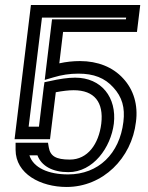

<svg xmlns="http://www.w3.org/2000/svg" viewBox="-20 -529 589 764"><path d="M383 -37C373 44 329 106 258 106C202 106 180 92 174 57L171 39H152H70H42V67C42 163 142 215 245 215C389 215 504 101 521 -44C530 -111 512 -172 470 -217C429 -262 369 -286 298 -286C271 -286 243 -283 216 -277L231 -402H500H525L528 -427L535 -484L538 -509H513H128H103L100 -484L41 0L38 25H63H154H179L182 0L202 -162C229 -167 253 -170 273 -170C356 -170 393 -122 383 -37ZM433 -37C445 -141 384 -220 279 -220C251 -220 216 -215 177 -206L157 -202L154 -182L135 -25H94L147 -459H482L481 -452H212H187L184 -427L162 -245L158 -211L192 -221C225 -231 257 -236 292 -236C353 -236 397 -219 431 -181C466 -143 478 -101 471 -44C456 82 372 165 251 165C173 165 113 139 97 89H129C145 132 190 156 252 156C351 156 421 58 433 -37Z"/></svg>

Font: Gamestation Text Outline
Style: Italic
Weight: 400
Designer: Jonas Hecksher
Foundry: Jonas Hecksher, Playtypeª, e-types AS
Version: Version 1.003